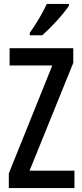

<svg xmlns="http://www.w3.org/2000/svg" viewBox="-20 -960 421 980"><path d="M332 -931V-940H219C198 -895 169 -845 132 -792V-780H196C239 -818 306 -890 332 -931ZM360 0V-89H131L354 -639V-714H29V-626H247L25 -75V0Z"/></svg>

Font: Noto Sans Myanmar ExtraCondensed Medium
Style: Regular
Weight: 500
Width: 2
Designer: Monotype Design Team
Foundry: Monotype Imaging Inc.
Version: Version 2.107